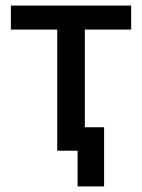

<svg xmlns="http://www.w3.org/2000/svg" viewBox="-20 -540 509 688"><path d="M258 128H353V-84H284V-434H450V-520H19V-434H185V0H258Z"/></svg>

Font: Fixel Display Medium
Style: Regular
Weight: 500
Designer: AlfaBravo + MacPaw
Foundry: Kyrylo Tkachov, Marchela Mozhyna, Serhii Makarenko, Maria Weinstein, Zakhar Kryvoshyya
Version: Version 1.211